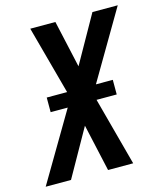

<svg xmlns="http://www.w3.org/2000/svg" viewBox="-129 -818 768 901"><g transform="rotate(-15 254.5 -367.5)"><path d="M-19 0 177 -332H94V-403H193L103 -735H225L276 -506L405 -735H528L333 -403H415V-332H317L406 0H284L233 -229L104 0Z"/></g></svg>

Font: Iosevka SS04 Oblique
Style: Bold
Weight: 700
Italic angle: -9°
Monospace: yes
Designer: Belleve Invis
Foundry: Belleve Invis
Version: Version 19.0.0; ttfautohint (v1.8.4)